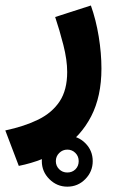

<svg xmlns="http://www.w3.org/2000/svg" viewBox="-46 -346 434 709"><path d="M108.4 249Q108.4 210 136.2 182.6Q164.1 155.3 202.6 155.3Q241.7 155.3 269 182.6Q296.4 210 296.4 249Q296.4 287.6 269 315.4Q241.7 343.3 202.6 343.3Q164.1 343.3 136.2 315.4Q108.4 287.6 108.4 249ZM160.2 249Q160.2 266.6 172.4 278.8Q184.6 291 202.6 291Q220.7 291 232.7 279.1Q244.6 267.1 244.6 249Q244.6 231 232.4 218.8Q220.2 206.5 202.6 206.5Q185.1 206.5 172.6 219Q160.2 231.4 160.2 249ZM23.4 266.6 -26.4 135.7Q44.4 120.6 95.5 95.5Q146.5 70.3 174.3 28.3Q202.1 -13.7 202.1 -80.1Q202.1 -124.5 188 -179.9Q173.8 -235.4 157.7 -283.2L289.6 -325.7Q308.6 -272.5 318.6 -210.9Q328.6 -149.4 328.6 -92.8Q328.6 9.8 290.8 83.3Q252.9 156.7 184.3 202.4Q115.7 248 23.4 266.6Z"/></svg>

Font: Vazirmatn RD UI ExtraBold
Style: Regular
Weight: 800
Designer: Saber Rastikerdar
Foundry: Saber Rastikerdar
Version: Version 33.003